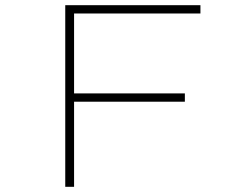

<svg xmlns="http://www.w3.org/2000/svg" viewBox="-20 -720 890 740"><path d="M752.5 -668H265.5V-360H692.5V-328H265.5V0H231.5V-700H752.5Z"/></svg>

Font: League Mono Wide Thin
Style: Regular
Weight: 100
Width: 8
Designer: Tyler Finck
Foundry: The League of Moveable Type / Tyler Finck
Version: Version 2.210